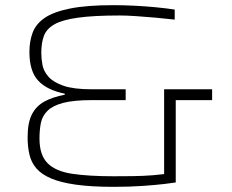

<svg xmlns="http://www.w3.org/2000/svg" viewBox="-20 -716 899 744"><path d="M421 8Q333 8 273.5 -0.5Q214 -9 177 -25Q140 -41 120.5 -64Q101 -87 94 -117.5Q87 -148 87 -184Q87 -240 103.5 -272.5Q120 -305 152 -322.5Q184 -340 231 -349V-353Q162 -367 128 -403.5Q94 -440 94 -515Q94 -556 106.5 -589.5Q119 -623 153 -646.5Q187 -670 251.5 -683Q316 -696 420 -696Q455 -696 498 -694Q541 -692 582.5 -688Q624 -684 657 -679V-640Q623 -644 583.5 -647.5Q544 -651 507 -653.5Q470 -656 444 -656Q343 -656 282 -647.5Q221 -639 190.5 -621.5Q160 -604 150 -576.5Q140 -549 140 -511Q140 -489 144.5 -464.5Q149 -440 168 -418.5Q187 -397 226.5 -383.5Q266 -370 335 -370H467V-328H335Q266 -328 225.5 -317.5Q185 -307 164.5 -287Q144 -267 138.5 -240Q133 -213 133 -179Q133 -115 164.5 -83.5Q196 -52 260 -42.5Q324 -33 420 -33Q456 -33 495.5 -33.5Q535 -34 573 -37Q611 -40 644 -46L616 -15V-370H802V-328H661V-9Q650 -7 616 -3Q582 1 532 4.5Q482 8 421 8Z"/></svg>

Font: Saira Expanded ExtraLight
Style: Regular
Weight: 250
Width: 7
Designer: Hector Gatti with collaboration of the Omnibus-Type team
Foundry: Omnibus-Type
Version: Version 1.101